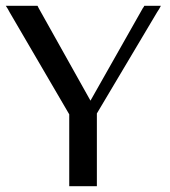

<svg xmlns="http://www.w3.org/2000/svg" viewBox="-20 -640 584 660"><path d="M476 -620H480H484H507H520H533L527 -609L520 -598L313 -250V-15V-8V0H306H298H234H226H218V-8V-15V-247L13 -598L7 -609L0 -620H13H26H100H104H109L111 -616L113 -612L291 -294L471 -612L474 -616Z"/></svg>

Font: Loyal Sans
Style: Boldv1
Weight: 700
Version: Version 001.000